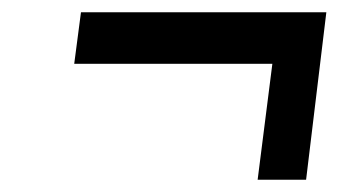

<svg xmlns="http://www.w3.org/2000/svg" viewBox="-20 -392 578 313"><path d="M101 -288H424L400 -99H479L512 -372H112Z"/></svg>

Font: Falling Sky
Style: CondObl
Weight: 400
Designer: Paul D. Hunt
Foundry: Adobe Systems Incorporated
Version: Version 1.02